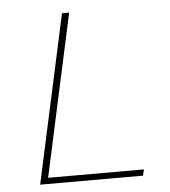

<svg xmlns="http://www.w3.org/2000/svg" viewBox="-49 -703 661 748"><g transform="rotate(-5 281.0 -329.0)"><path d="M78 0 221 -658H249L106 0ZM90 0 95 -24H486L480 0Z"/></g></svg>

Font: Ysabeau Infant Thin
Style: Italic
Weight: 250
Italic angle: -12°
Designer: Christian Thalmann (Catharsis Fonts)
Version: Version 2.001;gftools[0.9.30]; featfreeze: ss01,ss02,lnum